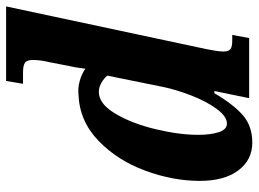

<svg xmlns="http://www.w3.org/2000/svg" viewBox="-150 -460 826 613"><g transform="rotate(90 262.5 -153.0)"><path d="M112 -398Q113 -405 116.5 -422.5Q120 -440 120 -454Q120 -470 112.5 -476Q105 -482 86 -482H67L77 -536H269L246 -425H253Q289 -486 323.5 -516Q358 -546 411 -546Q466 -546 499.5 -501.5Q533 -457 533 -378Q533 -293 500.5 -204.5Q468 -116 405 -55Q342 6 256 9Q236 11 214 5Q192 -1 175 -13Q174 -9 172.5 4.5Q171 18 167 35L154 102Q147 130 147 155Q147 174 156 180Q165 186 187 186H223L214 240H-24ZM386 -373Q386 -413 377.5 -439Q369 -465 350 -465Q327 -465 303 -432Q279 -399 260.5 -351.5Q242 -304 233 -261L197 -83Q205 -73 219.5 -64.5Q234 -56 249 -56Q287 -56 318.5 -109Q350 -162 368 -237.5Q386 -313 386 -373Z"/></g></svg>

Font: Noto Serif CondExtraBold
Style: Italic
Weight: 800
Width: 3
Italic angle: -12°
Designer: Monotype Design Team
Foundry: Monotype Imaging Inc.
Version: Version 1.001